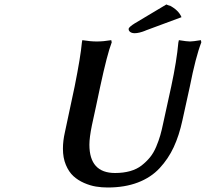

<svg xmlns="http://www.w3.org/2000/svg" viewBox="-20 -831 923 861"><path d="M748 -443.8Q772.5 -558.1 779.8 -640.1Q779.8 -640.6 781 -645.5Q782.2 -650.4 782.2 -650.9Q818.4 -645 832 -645Q844.7 -645 880.9 -650.9L882.8 -641.1Q857.4 -575.7 831.1 -441.9L797.9 -291Q783.2 -223.1 759 -171.1Q734.9 -119.1 696 -77.1Q657.2 -35.2 598.4 -12.7Q539.6 9.8 462.9 9.8Q436 9.8 410.4 5.6Q384.8 1.5 357.2 -10.5Q329.6 -22.5 309.1 -41.3Q288.6 -60.1 275.4 -91.6Q262.2 -123 262.2 -164.1Q262.2 -199.2 271 -237.8Q309.6 -417 314.9 -443.8Q341.3 -575.7 347.2 -640.1Q347.2 -640.6 348.1 -645.5Q349.1 -650.4 349.1 -650.9Q385.3 -645 414.1 -645Q443.4 -645 479 -650.9L481 -641.1Q460.9 -589.4 429.2 -441.9Q423.8 -415 410.9 -355.5Q397.9 -295.9 392.1 -269Q380.9 -214.4 380.9 -182.1Q380.9 -55.2 496.1 -55.2Q533.2 -55.2 563.5 -63.7Q593.8 -72.3 615.2 -89.1Q636.7 -106 652.8 -125.7Q668.9 -145.5 680.4 -172.9Q691.9 -200.2 698.7 -224.1Q705.6 -248 711.9 -278.8ZM744.1 -803.2 735.8 -809.1Q781.2 -786.1 793.9 -753.9L631.8 -693.8H632.8Q603.5 -682.1 584 -682.1Q570.8 -682.1 563.2 -688.2Q555.7 -694.3 557.1 -703.1Q560.5 -711.4 584 -726.1L726.1 -811Z"/></svg>

Font: Linear Smooth
Style: Bold Italic
Weight: 700
Designer: Philipp H. Poll, Flanker
Foundry: Philipp H. Poll, reworked by Flanker
Version: Version 1.061 | FøM Fix